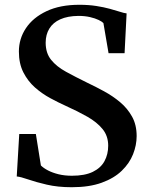

<svg xmlns="http://www.w3.org/2000/svg" viewBox="-20 -772 622 803"><path d="M280 11Q221.5 11 175.5 0.2Q129.5 -10.5 98 -21.5Q66.5 -32.5 50 -34L60.5 -211.5H130L151 -80Q162 -69 180.8 -59.2Q199.5 -49.5 224.8 -43.2Q250 -37 281 -37Q334.5 -37 368 -53.2Q401.5 -69.5 417 -98Q432.5 -126.5 432.5 -162.5Q432.5 -203.5 409 -232.2Q385.5 -261 345.5 -283.8Q305.5 -306.5 254.5 -329.5Q224.5 -343 190.2 -361.5Q156 -380 126.2 -406.2Q96.5 -432.5 77.8 -469.2Q59 -506 59 -556.5Q59 -610 88.5 -654.2Q118 -698.5 174.5 -725.2Q231 -752 311.5 -752Q350.5 -752 382.5 -747Q414.5 -742 439.2 -735.2Q464 -728.5 481.5 -722.8Q499 -717 509.5 -716L501 -549.5H434L412.5 -675.5Q407 -681.5 392.5 -688.5Q378 -695.5 356.5 -700.5Q335 -705.5 308 -705.5Q262.5 -705 232 -691.2Q201.5 -677.5 186.2 -652.2Q171 -627 171 -593.5Q171 -550 193.8 -521.8Q216.5 -493.5 256.2 -471.8Q296 -450 345 -426Q379 -410 415.2 -390.2Q451.5 -370.5 482.2 -344.8Q513 -319 532.2 -284.5Q551.5 -250 551.5 -203Q551.5 -165 536.5 -127Q521.5 -89 489.2 -57.8Q457 -26.5 405.2 -7.8Q353.5 11 280 11Z"/></svg>

Font: Merriweather 60pt SemiBold
Style: Regular
Weight: 600
Version: Version 2.100